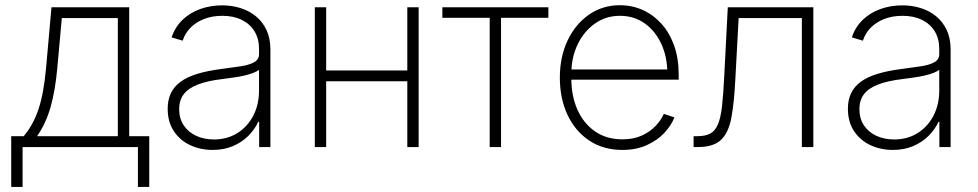

<svg xmlns="http://www.w3.org/2000/svg" viewBox="-20 -569 3785 743"><path d="M23.4 154.3V-42H71.8Q90.3 -64 104.5 -89.8Q118.7 -115.7 129.2 -147.2Q139.6 -178.7 146.7 -217.8Q153.8 -256.8 158.2 -305.2L179.2 -541H480V-42H557.6V154.3H513.7V0H67.4V154.3ZM123.5 -42H436V-499H219.2L201.7 -305.2Q193.8 -218.3 175.8 -154.8Q157.7 -91.3 123.5 -42Z M802.7 11.2Q755.9 11.2 716.3 -7.1Q676.8 -25.4 652.8 -61.3Q628.9 -97.2 628.9 -148.4Q628.9 -182.6 641.4 -208.5Q653.8 -234.4 679.2 -252.9Q704.6 -271.5 744.1 -283.4Q783.7 -295.4 837.9 -302.2Q880.4 -307.6 912.8 -312.7Q945.3 -317.9 963.9 -328.4Q982.4 -338.9 982.4 -359.4V-379.9Q982.4 -418.9 965.1 -447.5Q947.8 -476.1 915.8 -491.9Q883.8 -507.8 840.3 -507.8Q800.8 -507.8 769.3 -495.4Q737.8 -482.9 716.8 -461.4Q695.8 -439.9 687 -411.6L644 -424.3Q657.7 -464.8 686.5 -492.4Q715.3 -520 755.1 -534.2Q794.9 -548.3 839.4 -548.3Q877 -548.3 910.6 -537.8Q944.3 -527.3 970.5 -505.9Q996.6 -484.4 1011.5 -452.4Q1026.4 -420.4 1026.4 -377.4V0H982.9V-97.7H979.5Q965.3 -67.4 940.4 -42.7Q915.5 -18.1 880.9 -3.4Q846.2 11.2 802.7 11.2ZM807.6 -29.3Q858.9 -29.3 898.2 -53.7Q937.5 -78.1 960 -121.1Q982.4 -164.1 982.4 -219.2V-298.8Q973.6 -292 958.7 -286.4Q943.8 -280.8 924.6 -276.4Q905.3 -272 884 -269Q862.8 -266.1 841.3 -263.2Q782.2 -256.3 745.1 -241.7Q708 -227.1 690.7 -203.9Q673.3 -180.7 673.3 -147Q673.3 -110.4 690.9 -84Q708.5 -57.6 739 -43.5Q769.5 -29.3 807.6 -29.3Z M1570.3 -296.4V-254.4H1230V-296.4ZM1242.2 -541V0H1198.2V-541ZM1600.1 -541V0H1556.2V-541Z M1875 0V-500H1691.9V-541H2102.1V-500H1918.9V0Z M2388.2 11.2Q2314.9 11.2 2260.5 -24.9Q2206.1 -61 2176.3 -124.3Q2146.5 -187.5 2146.5 -268.6Q2146.5 -349.1 2176.5 -412.4Q2206.5 -475.6 2259 -512.2Q2311.5 -548.8 2378.9 -548.8Q2426.3 -548.8 2467.3 -530.3Q2508.3 -511.7 2539.8 -476.8Q2571.3 -441.9 2588.9 -392.3Q2606.4 -342.8 2606.4 -280.3V-260.7H2173.3V-300.3H2582.5L2562.5 -285.2Q2562.5 -348.1 2539.3 -398.7Q2516.1 -449.2 2474.9 -478.5Q2433.6 -507.8 2378.9 -507.8Q2324.7 -507.8 2282.2 -477.8Q2239.7 -447.8 2215.3 -397Q2190.9 -346.2 2190.9 -282.7V-265.6Q2190.9 -197.8 2214.6 -144.5Q2238.3 -91.3 2282.7 -60.5Q2327.1 -29.8 2388.2 -29.8Q2432.1 -29.8 2464.4 -44.7Q2496.6 -59.6 2517.8 -82.5Q2539.1 -105.5 2548.8 -128.4L2589.8 -114.7Q2578.1 -84 2551 -54.9Q2523.9 -25.9 2482.9 -7.3Q2441.9 11.2 2388.2 11.2Z M2664.1 0V-42H2678.2Q2710.4 -42 2729.5 -52.7Q2748.5 -63.5 2759 -89.6Q2769.5 -115.7 2774.4 -160.9Q2779.3 -206.1 2782.7 -275.4L2796.4 -541H3127.4V0H3083V-499H2838.4L2825.7 -264.6Q2821.3 -173.3 2810.5 -114.7Q2799.8 -56.2 2770.5 -28.1Q2741.2 0 2681.6 0Z M3435.1 11.2Q3388.2 11.2 3348.6 -7.1Q3309.1 -25.4 3285.2 -61.3Q3261.2 -97.2 3261.2 -148.4Q3261.2 -182.6 3273.7 -208.5Q3286.1 -234.4 3311.5 -252.9Q3336.9 -271.5 3376.5 -283.4Q3416 -295.4 3470.2 -302.2Q3512.7 -307.6 3545.2 -312.7Q3577.6 -317.9 3596.2 -328.4Q3614.7 -338.9 3614.7 -359.4V-379.9Q3614.7 -418.9 3597.4 -447.5Q3580.1 -476.1 3548.1 -491.9Q3516.1 -507.8 3472.7 -507.8Q3433.1 -507.8 3401.6 -495.4Q3370.1 -482.9 3349.1 -461.4Q3328.1 -439.9 3319.3 -411.6L3276.4 -424.3Q3290 -464.8 3318.8 -492.4Q3347.7 -520 3387.5 -534.2Q3427.2 -548.3 3471.7 -548.3Q3509.3 -548.3 3543 -537.8Q3576.7 -527.3 3602.8 -505.9Q3628.9 -484.4 3643.8 -452.4Q3658.7 -420.4 3658.7 -377.4V0H3615.2V-97.7H3611.8Q3597.7 -67.4 3572.8 -42.7Q3547.9 -18.1 3513.2 -3.4Q3478.5 11.2 3435.1 11.2ZM3439.9 -29.3Q3491.2 -29.3 3530.5 -53.7Q3569.8 -78.1 3592.3 -121.1Q3614.7 -164.1 3614.7 -219.2V-298.8Q3606 -292 3591.1 -286.4Q3576.2 -280.8 3556.9 -276.4Q3537.6 -272 3516.4 -269Q3495.1 -266.1 3473.6 -263.2Q3414.6 -256.3 3377.4 -241.7Q3340.3 -227.1 3323 -203.9Q3305.7 -180.7 3305.7 -147Q3305.7 -110.4 3323.2 -84Q3340.8 -57.6 3371.3 -43.5Q3401.9 -29.3 3439.9 -29.3Z"/></svg>

Font: Inter 17pt ExtraLight
Style: Regular
Weight: 250
Version: Version 4.001;git-66647c0bb